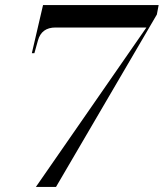

<svg xmlns="http://www.w3.org/2000/svg" viewBox="-20 -734 643 754"><path d="M121 0 555 -626H198Q143 -626 129 -575L115 -525H105L149 -714H603L596 -677L200 0Z"/></svg>

Font: Noto Serif Display Medium
Style: Italic
Weight: 500
Italic angle: -12°
Designer: Monotype Design Team
Foundry: Monotype Imaging Inc.
Version: Version 2.009